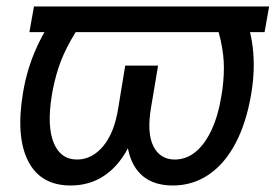

<svg xmlns="http://www.w3.org/2000/svg" viewBox="-20 -566 855 596"><path d="M815.4 -545.9 801.3 -466.3H71.3L85.4 -545.9ZM171.4 -545.9H270Q226.6 -488.3 200.7 -442.4Q174.8 -396.5 161.4 -355Q147.9 -313.5 140.6 -268.6Q125.5 -174.3 146.7 -122.6Q168 -70.8 219.2 -70.8Q265.6 -70.8 300.3 -112.3Q335 -153.8 347.2 -231.4L368.7 -362.3H438.5L416.5 -231.9Q403.8 -154.8 374.3 -100.8Q344.7 -46.9 300.5 -18.6Q256.3 9.8 199.2 9.8Q106 9.8 67.4 -65.9Q28.8 -141.6 51.3 -277.3Q63.5 -352.1 93.8 -418.7Q124 -485.4 171.4 -545.9ZM630.4 -545.9H728Q756.8 -484.9 764.6 -418.2Q772.5 -351.6 760.3 -277.3Q745.1 -185.1 710.9 -120.8Q676.8 -56.6 627.2 -23.4Q577.6 9.8 516.6 9.8Q459 9.8 424.1 -18.8Q389.2 -47.4 377.9 -101.6Q366.7 -155.8 379.4 -231.9L400.4 -362.3H470.7L448.7 -231.4Q435.5 -152.8 456.3 -111.8Q477.1 -70.8 522.5 -70.8Q557.6 -70.8 586.4 -94Q615.2 -117.2 636.2 -161.6Q657.2 -206.1 667.5 -269.5Q674.8 -312.5 675 -353.5Q675.3 -394.5 665 -440.9Q654.8 -487.3 630.4 -545.9Z"/></svg>

Font: Inter 17pt
Style: Italic
Weight: 400
Italic angle: -9.3988°
Version: Version 4.001;git-66647c0bb